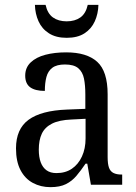

<svg xmlns="http://www.w3.org/2000/svg" viewBox="-20 -762 563 792"><path d="M188 10Q148 10 115.5 -7.5Q83 -25 64.5 -60.5Q46 -96 46 -150Q46 -230 98 -268Q150 -306 256 -310L332 -313V-373Q332 -410 326.5 -437.5Q321 -465 303 -480.5Q285 -496 248 -496Q214 -496 196 -482.5Q178 -469 171.5 -444.5Q165 -420 165 -387Q125 -387 104.5 -402Q84 -417 84 -450Q84 -483 106.5 -504.5Q129 -526 167 -536Q205 -546 253 -546Q338 -546 381 -507Q424 -468 424 -373V-114Q424 -86 429.5 -70.5Q435 -55 448 -48.5Q461 -42 481 -42H484V0H355L340 -87H333Q314 -59 295.5 -37Q277 -15 252 -2.5Q227 10 188 10ZM213 -48Q250 -48 276.5 -66Q303 -84 318 -116.5Q333 -149 333 -191V-272L275 -269Q224 -267 194.5 -252Q165 -237 152.5 -210.5Q140 -184 140 -145Q140 -114 148 -92.5Q156 -71 172 -59.5Q188 -48 213 -48ZM255 -606Q211 -606 182 -624.5Q153 -643 139 -674Q125 -705 124 -742H168Q176 -706 198.5 -690Q221 -674 255 -674Q289 -674 311.5 -690Q334 -706 342 -742H386Q385 -705 371 -674Q357 -643 328.5 -624.5Q300 -606 255 -606Z"/></svg>

Font: Noto Serif SemiCondensed
Style: Regular
Weight: 400
Width: 4
Designer: Monotype Design Team
Foundry: Monotype Imaging Inc.
Version: Version 2.013